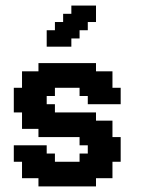

<svg xmlns="http://www.w3.org/2000/svg" viewBox="-20 -667 511 687"><path d="M352.9 -352.9H382.4V-323.5H352.9ZM323.5 -352.9H352.9V-323.5H323.5ZM294.1 -352.9H323.5V-323.5H294.1ZM294.1 -382.4H323.5V-352.9H294.1ZM264.7 -382.4H294.1V-352.9H264.7ZM323.5 -382.4H352.9V-352.9H323.5ZM352.9 -382.4H382.4V-352.9H352.9ZM323.5 -411.8H352.9V-382.4H323.5ZM294.1 -411.8H323.5V-382.4H294.1ZM264.7 -411.8H294.1V-382.4H264.7ZM264.7 -441.2H294.1V-411.8H264.7ZM294.1 -441.2H323.5V-411.8H294.1ZM235.3 -441.2H264.7V-411.8H235.3ZM205.9 -441.2H235.3V-411.8H205.9ZM176.5 -441.2H205.9V-411.8H176.5ZM147.1 -411.8H176.5V-382.4H147.1ZM117.6 -411.8H147.1V-382.4H117.6ZM117.6 -441.2H147.1V-411.8H117.6ZM147.1 -441.2H176.5V-411.8H147.1ZM176.5 -411.8H205.9V-382.4H176.5ZM176.5 -382.4H205.9V-352.9H176.5ZM205.9 -382.4H235.3V-352.9H205.9ZM235.3 -382.4H264.7V-352.9H235.3ZM235.3 -411.8H264.7V-382.4H235.3ZM205.9 -411.8H235.3V-382.4H205.9ZM147.1 -382.4H176.5V-352.9H147.1ZM117.6 -382.4H147.1V-352.9H117.6ZM88.2 -382.4H117.6V-352.9H88.2ZM58.8 -382.4H88.2V-352.9H58.8ZM58.8 -411.8H88.2V-382.4H58.8ZM88.2 -411.8H117.6V-382.4H88.2ZM117.6 -352.9H147.1V-323.5H117.6ZM147.1 -352.9H176.5V-323.5H147.1ZM88.2 -352.9H117.6V-323.5H88.2ZM58.8 -352.9H88.2V-323.5H58.8ZM29.4 -352.9H58.8V-323.5H29.4ZM58.8 -323.5H88.2V-294.1H58.8ZM29.4 -323.5H58.8V-294.1H29.4ZM29.4 -294.1H58.8V-264.7H29.4ZM58.8 -294.1H88.2V-264.7H58.8ZM88.2 -323.5H117.6V-294.1H88.2ZM117.6 -323.5H147.1V-294.1H117.6ZM117.6 -294.1H147.1V-264.7H117.6ZM147.1 -294.1H176.5V-264.7H147.1ZM88.2 -294.1H117.6V-264.7H88.2ZM88.2 -264.7H117.6V-235.3H88.2ZM58.8 -264.7H88.2V-235.3H58.8ZM88.2 -235.3H117.6V-205.9H88.2ZM58.8 -235.3H88.2V-205.9H58.8ZM117.6 -264.7H147.1V-235.3H117.6ZM147.1 -264.7H176.5V-235.3H147.1ZM147.1 -235.3H176.5V-205.9H147.1ZM147.1 -205.9H176.5V-176.5H147.1ZM117.6 -205.9H147.1V-176.5H117.6ZM117.6 -235.3H147.1V-205.9H117.6ZM176.5 -235.3H205.9V-205.9H176.5ZM205.9 -235.3H235.3V-205.9H205.9ZM205.9 -264.7H235.3V-235.3H205.9ZM235.3 -264.7H264.7V-235.3H235.3ZM264.7 -264.7H294.1V-235.3H264.7ZM294.1 -264.7H323.5V-235.3H294.1ZM176.5 -264.7H205.9V-235.3H176.5ZM176.5 -205.9H205.9V-176.5H176.5ZM205.9 -205.9H235.3V-176.5H205.9ZM235.3 -205.9H264.7V-176.5H235.3ZM264.7 -205.9H294.1V-176.5H264.7ZM294.1 -205.9H323.5V-176.5H294.1ZM294.1 -235.3H323.5V-205.9H294.1ZM264.7 -235.3H294.1V-205.9H264.7ZM235.3 -235.3H264.7V-205.9H235.3ZM352.9 -235.3H382.4V-205.9H352.9ZM323.5 -235.3H352.9V-205.9H323.5ZM323.5 -205.9H352.9V-176.5H323.5ZM352.9 -205.9H382.4V-176.5H352.9ZM294.1 -176.5H323.5V-147.1H294.1ZM264.7 -176.5H294.1V-147.1H264.7ZM323.5 -176.5H352.9V-147.1H323.5ZM352.9 -176.5H382.4V-147.1H352.9ZM382.4 -176.5H411.8V-147.1H382.4ZM382.4 -147.1H411.8V-117.6H382.4ZM382.4 -117.6H411.8V-88.2H382.4ZM352.9 -117.6H382.4V-88.2H352.9ZM352.9 -147.1H382.4V-117.6H352.9ZM323.5 -147.1H352.9V-117.6H323.5ZM323.5 -117.6H352.9V-88.2H323.5ZM294.1 -147.1H323.5V-117.6H294.1ZM294.1 -117.6H323.5V-88.2H294.1ZM264.7 -117.6H294.1V-88.2H264.7ZM264.7 -88.2H294.1V-58.8H264.7ZM294.1 -88.2H323.5V-58.8H294.1ZM294.1 -58.8H323.5V-29.4H294.1ZM323.5 -58.8H352.9V-29.4H323.5ZM323.5 -88.2H352.9V-58.8H323.5ZM352.9 -88.2H382.4V-58.8H352.9ZM352.9 -58.8H382.4V-29.4H352.9ZM294.1 -29.4H323.5V0H294.1ZM264.7 -29.4H294.1V0H264.7ZM264.7 -58.8H294.1V-29.4H264.7ZM235.3 -58.8H264.7V-29.4H235.3ZM205.9 -58.8H235.3V-29.4H205.9ZM176.5 -58.8H205.9V-29.4H176.5ZM176.5 -88.2H205.9V-58.8H176.5ZM205.9 -88.2H235.3V-58.8H205.9ZM235.3 -88.2H264.7V-58.8H235.3ZM235.3 -29.4H264.7V0H235.3ZM205.9 -29.4H235.3V0H205.9ZM176.5 -29.4H205.9V0H176.5ZM147.1 -29.4H176.5V0H147.1ZM117.6 -29.4H147.1V0H117.6ZM117.6 -58.8H147.1V-29.4H117.6ZM147.1 -58.8H176.5V-29.4H147.1ZM147.1 -88.2H176.5V-58.8H147.1ZM117.6 -88.2H147.1V-58.8H117.6ZM88.2 -58.8H117.6V-29.4H88.2ZM58.8 -58.8H88.2V-29.4H58.8ZM58.8 -88.2H88.2V-58.8H58.8ZM88.2 -88.2H117.6V-58.8H88.2ZM117.6 -117.6H147.1V-88.2H117.6ZM147.1 -117.6H176.5V-88.2H147.1ZM117.6 -147.1H147.1V-117.6H117.6ZM88.2 -147.1H117.6V-117.6H88.2ZM58.8 -147.1H88.2V-117.6H58.8ZM29.4 -147.1H58.8V-117.6H29.4ZM29.4 -117.6H58.8V-88.2H29.4ZM58.8 -117.6H88.2V-88.2H58.8ZM88.2 -117.6H117.6V-88.2H88.2ZM382.4 -352.9H411.8V-323.5H382.4ZM352.9 -411.8H382.4V-382.4H352.9ZM382.4 -323.5H411.8V-294.1H382.4ZM352.9 -323.5H382.4V-294.1H352.9ZM323.5 -323.5H352.9V-294.1H323.5ZM294.1 -323.5H323.5V-294.1H294.1ZM264.7 -352.9H294.1V-323.5H264.7ZM294.1 -617.6V-588.2H264.7V-617.6ZM294.1 -588.2V-558.8H264.7V-588.2ZM264.7 -588.2V-558.8H235.3V-588.2ZM264.7 -617.6V-588.2H235.3V-617.6ZM235.3 -588.2V-558.8H205.9V-588.2ZM235.3 -558.8V-529.4H205.9V-558.8ZM264.7 -558.8V-529.4H235.3V-558.8ZM205.9 -558.8V-529.4H176.5V-558.8ZM205.9 -529.4V-500H176.5V-529.4ZM235.3 -529.4V-500H205.9V-529.4ZM147.1 -529.4H176.5V-500H147.1ZM147.1 -558.8H176.5V-529.4H147.1ZM176.5 -588.2H205.9V-558.8H176.5ZM205.9 -617.6H235.3V-588.2H205.9ZM235.3 -647.1H264.7V-617.6H235.3ZM264.7 -647.1H294.1V-617.6H264.7ZM294.1 -647.1H323.5V-617.6H294.1ZM294.1 -617.6H323.5V-588.2H294.1Z"/></svg>

Font: Jersey 20
Style: Regular
Weight: 400
Designer: Sarah Cadigan-Fried
Version: Version 1.000; ttfautohint (v1.8.4.7-5d5b)